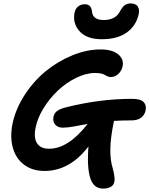

<svg xmlns="http://www.w3.org/2000/svg" viewBox="-20 -1008 879 1131"><path d="M579.1 -776.9Q495.6 -776.9 453.6 -818.8Q411.6 -860.8 417 -918.9Q419.9 -951.2 436.8 -967Q453.6 -982.9 479 -982.9Q498.5 -982.9 508.8 -972.9Q519 -962.9 522 -939.9Q526.4 -890.1 590.8 -890.1Q660.2 -890.1 686 -939.9Q699.7 -965.8 714.1 -976.8Q728.5 -987.8 749 -987.8Q780.8 -987.8 792.5 -968Q804.2 -948.2 794.9 -916Q777.8 -851.6 723.4 -814.2Q668.9 -776.9 579.1 -776.9ZM350.1 -255.9Q320.8 -255.9 305.2 -273.9Q289.6 -292 294.9 -319.8Q299.3 -340.8 315.4 -353.5Q331.5 -366.2 369.1 -376Q568.4 -425.8 757.8 -425.8Q807.1 -425.8 825.4 -407.5Q843.8 -389.2 837.9 -358.9Q832.5 -330.6 811.3 -314.7Q790 -298.8 752.9 -298.8Q697.3 -298.8 650.9 -295.9V-293.9Q630.9 -195.8 629.9 -130.4Q628.9 -64.9 644 -17.1Q658.7 38.6 653.8 62Q649.9 83.5 631.3 93.3Q612.8 103 588.9 103Q561 103 542.7 89.4Q524.4 75.7 513.2 45.9Q491.2 -18.1 501 -145Q390.6 -1 242.2 -1Q171.9 -1 123.3 -36.6Q74.7 -72.3 56.4 -135Q38.1 -197.8 53.2 -276.9Q71.3 -365.2 124.3 -447.3Q177.2 -529.3 248.5 -587.9Q319.8 -646.5 405.3 -681.6Q490.7 -716.8 571.8 -716.8Q640.6 -716.8 675.8 -688.2Q710.9 -659.7 702.1 -617.2Q695.8 -588.9 675.8 -571.5Q655.8 -554.2 632.8 -554.2Q623 -554.2 614.3 -557.9Q605.5 -561.5 598.6 -566.2Q591.8 -570.8 576.7 -574.5Q561.5 -578.1 540 -578.1Q486.8 -578.1 428 -549.1Q369.1 -520 320.8 -474.4Q272.5 -428.7 236.6 -370.6Q200.7 -312.5 189.9 -256.8Q177.2 -195.3 198.5 -163.6Q219.7 -131.8 269 -131.8Q382.3 -131.8 496.1 -277.8Q479.5 -274.9 451.9 -269.8Q424.3 -264.6 410.6 -262.2Q397 -259.8 379.6 -257.8Q362.3 -255.9 350.1 -255.9Z"/></svg>

Font: Shantell Sans Irregular Bouncy
Style: Italic
Weight: 600
Italic angle: -11.31°
Designer: Stephen Nixon, Anya Danilova, Shantell Martin
Foundry: Arrow Type
Version: Version 1.006;[9816181b4]